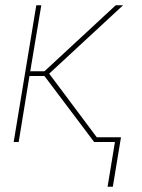

<svg xmlns="http://www.w3.org/2000/svg" viewBox="-20 -540 540 730"><path d="M389 170 417 0H338L149 -251H92L51 0H32L118 -520H137L95 -269H149L420 -520H448L167 -260L348 -18H440L409 170Z"/></svg>

Font: Iosevka SS18 Thin
Style: Italic
Weight: 100
Italic angle: -9°
Monospace: yes
Designer: Belleve Invis
Foundry: Belleve Invis
Version: Version 25.1.1; ttfautohint (v1.8.4)